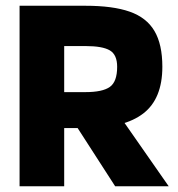

<svg xmlns="http://www.w3.org/2000/svg" viewBox="-20 -647 617 667"><path d="M280 -202H156V-327H277Q336 -327 361.5 -345Q387 -363 387 -415Q387 -457 361.5 -472Q336 -487 277 -487H156V-627H277Q372 -627 430.5 -606.5Q489 -586 516.5 -539.5Q544 -493 544 -415Q544 -304 478 -253Q412 -202 280 -202ZM203 0H48V-627H203ZM233 -228H407L566 0H380Z"/></svg>

Font: Blinker
Style: Regular
Weight: 400
Designer: Juergen Huber
Foundry: supertype
Version: 1.017